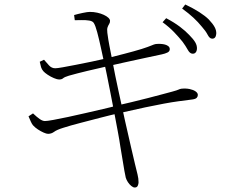

<svg xmlns="http://www.w3.org/2000/svg" viewBox="-20 -793 1040 855"><path d="M793 -607Q777 -627 755.5 -649.5Q734 -672 704 -694L720 -712Q756 -693 781 -674Q806 -655 822 -638Q841 -619 849.5 -604.5Q858 -590 857 -575Q856 -564 850.5 -558.5Q845 -553 836 -554Q825 -555 816 -571.5Q807 -588 793 -607ZM879 -674Q862 -695 841.5 -714Q821 -733 791 -755L805 -773Q841 -756 867.5 -739Q894 -722 910 -706Q928 -687 936 -672Q944 -657 943 -642Q942 -631 937 -625.5Q932 -620 923 -621Q913 -622 904.5 -638.5Q896 -655 879 -674ZM310 -726Q327 -731 348.5 -735.5Q370 -740 380 -740Q397 -740 413 -736.5Q429 -733 442 -727Q455 -721 462.5 -714Q470 -707 470 -700Q470 -692 466 -686Q462 -680 459 -671.5Q456 -663 458 -647Q462 -616 467 -590.5Q472 -565 481 -519Q493 -455 508 -386.5Q523 -318 537 -254Q551 -190 563 -140Q575 -90 581 -63Q588 -34 592.5 -16Q597 2 597 19Q597 26 593.5 34Q590 42 580 42Q573 42 564.5 35Q556 28 549.5 18Q543 8 540 -2Q538 -10 534 -32Q530 -54 525.5 -83Q521 -112 516 -140Q512 -168 504.5 -208Q497 -248 488.5 -293Q480 -338 471.5 -381Q463 -424 456 -459Q449 -494 444 -513Q437 -545 429 -582Q421 -619 413 -649Q405 -679 398 -690Q393 -699 377 -701.5Q361 -704 343.5 -703.5Q326 -703 313 -703ZM157 -518 176 -527Q187 -514 198.5 -501.5Q210 -489 226 -489Q235 -489 260 -493.5Q285 -498 318.5 -504.5Q352 -511 388 -518.5Q424 -526 454 -533Q493 -543 534 -553.5Q575 -564 611 -575Q642 -585 654.5 -590.5Q667 -596 674 -597Q684 -598 695 -597.5Q706 -597 715 -594.5Q724 -592 730 -587Q736 -582 736 -574Q736 -564 725.5 -559Q715 -554 701 -551Q671 -545 626 -535Q581 -525 536.5 -515.5Q492 -506 463 -499Q414 -488 368 -477Q322 -466 287 -456Q267 -450 261 -444.5Q255 -439 243 -439Q235 -439 220.5 -445Q206 -451 192.5 -460Q179 -469 173 -476Q166 -484 163 -493.5Q160 -503 157 -518ZM107 -275 127 -288Q145 -271 157.5 -262.5Q170 -254 180 -254Q190 -254 217.5 -259Q245 -264 282.5 -272Q320 -280 361 -289.5Q402 -299 439 -307.5Q476 -316 501 -323Q528 -329 565 -338Q602 -347 639.5 -356.5Q677 -366 706 -374Q735 -382 747 -385Q769 -391 775 -394Q781 -397 788 -398Q808 -400 824.5 -396.5Q841 -393 851 -386Q861 -379 861 -370Q861 -363 856 -357.5Q851 -352 836 -350Q804 -346 774.5 -342Q745 -338 710 -331.5Q675 -325 627 -315Q579 -305 510 -289Q474 -281 428 -269Q382 -257 337.5 -245.5Q293 -234 262 -224Q233 -215 221 -206Q209 -197 194 -197Q187 -197 174.5 -202.5Q162 -208 149 -216.5Q136 -225 127 -235Q122 -241 117.5 -251Q113 -261 107 -275Z"/></svg>

Font: Noto Serif JP
Style: Regular
Weight: 200
Designer: Ryoko NISHIZUKA 西塚涼子 (kana & ideographs); Frank Grießhammer (Latin, Greek & Cyrillic); Wenlong ZHANG 张文龙 (bopomofo); San
Foundry: Adobe
Version: Version 2.001;hotconv 1.1.0;makeotfexe 2.6.0